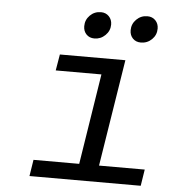

<svg xmlns="http://www.w3.org/2000/svg" viewBox="-51 -744 702 791"><g transform="rotate(5 300.0 -349.0)"><path d="M316.9 -587.9Q296.4 -587.9 283.7 -601.1Q271 -614.3 271 -634.8Q271 -661.1 289.6 -679.7Q308.1 -698.2 335 -698.2Q355 -698.2 367.9 -684.8Q380.9 -671.4 380.9 -650.9Q380.9 -625 361.8 -606.4Q342.8 -587.9 316.9 -587.9ZM508.8 -587.9Q488.3 -587.9 475.6 -601.1Q462.9 -614.3 462.9 -634.8Q462.9 -661.1 481.7 -679.7Q500.5 -698.2 526.9 -698.2Q547.4 -698.2 560.3 -684.8Q573.2 -671.4 573.2 -650.9Q573.2 -624.5 554.4 -606.2Q535.6 -587.9 508.8 -587.9ZM100.1 0 110.8 -67.9H299.8L358.9 -442.9H169.9L181.2 -509.8H452.1L381.8 -67.9H570.8L560.1 0Z"/></g></svg>

Font: Office Code Pro Italic
Style: Regular
Weight: 400
Italic angle: -9°
Designer: Nathan Rutzky & Paul D. Hunt
Foundry: Adobe Systems Incorporated
Version: Version 1.004;PS 001.004;hotconv 1.0.70;makeotf.lib2.5.58329